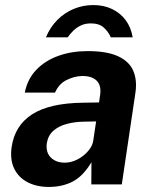

<svg xmlns="http://www.w3.org/2000/svg" viewBox="-20 -729 606 759"><path d="M173.5 10Q125 10 89.2 -8.5Q53.5 -27 36.2 -62.2Q19 -97.5 26 -148Q38.5 -233 107.2 -277.2Q176 -321.5 309.5 -323L371.5 -324L376 -355Q381 -391.5 362 -410.2Q343 -429 304.5 -428.5Q274.5 -428 243.8 -413Q213 -398 197.5 -363H78Q88.5 -416.5 123.5 -453Q158.5 -489.5 210.8 -508.2Q263 -527 326 -527Q403 -527 447 -506.5Q491 -486 506.8 -449.2Q522.5 -412.5 515.5 -363.5L461.5 0H341L341.5 -87.5Q307.5 -31.5 266.5 -10.8Q225.5 10 173.5 10ZM235.5 -86Q255 -86 273.8 -93.2Q292.5 -100.5 308.2 -112.8Q324 -125 335 -140.5Q346 -156 348.5 -172.5L360 -249L310 -248Q275.5 -247.5 244.2 -239.2Q213 -231 191.5 -212.5Q170 -194 165 -162.5Q160.5 -126.5 181 -106.2Q201.5 -86 235.5 -86ZM161.5 -581.5Q178.5 -622 207 -650.5Q235.5 -679 272 -694Q308.5 -709 349 -709Q390.5 -709 423.2 -693.2Q456 -677.5 477 -649Q498 -620.5 504.5 -581.5H418Q408.5 -603.5 390.2 -620Q372 -636.5 339.5 -636.5Q317 -636.5 300 -628.5Q283 -620.5 270 -607.8Q257 -595 247.5 -581.5Z"/></svg>

Font: Public Sans Thin
Style: Bold Italic
Weight: 700
Italic angle: -8°
Version: Version 2.001